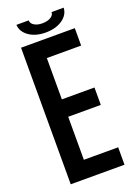

<svg xmlns="http://www.w3.org/2000/svg" viewBox="-172 -992 739 1057"><g transform="rotate(-20 197.5 -463.5)"><path d="M50 0V-800H365V-698H164V-456H355V-354H164V-102H365V0ZM69 -927H141Q141 -909 159.5 -897.5Q178 -886 207 -886Q237 -886 256 -897.5Q275 -909 275 -927H346Q344 -885 305 -858.5Q266 -832 207 -832Q149 -832 110.5 -858.5Q72 -885 69 -927Z"/></g></svg>

Font: Big Shoulders Text
Style: Bold
Weight: 700
Designer: Patric King
Foundry: XO Type Co
Version: Version 1.000; ttfautohint (v1.8.2)